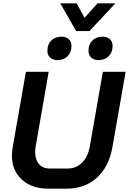

<svg xmlns="http://www.w3.org/2000/svg" viewBox="-20 -1135 781 1163"><path d="M52 -194Q52 -216 57 -244L137 -700H275L196 -248Q193 -230 193 -214Q193 -168 216.5 -141Q240 -114 282 -114H388Q441 -114 477 -149.5Q513 -185 524 -248L603 -700H741L661 -244Q640 -125 567 -58.5Q494 8 382 8H276Q172 8 112 -47.5Q52 -103 52 -194ZM345 -1115H444L492 -1027L571 -1115H679L522 -947H441ZM267 -827Q267 -866 290.5 -889.5Q314 -913 353 -913Q380 -913 396.5 -897.5Q413 -882 413 -857Q413 -818 389.5 -794.5Q366 -771 328 -771Q300 -771 283.5 -786.5Q267 -802 267 -827ZM516 -827Q516 -866 539.5 -889.5Q563 -913 601 -913Q629 -913 645.5 -897.5Q662 -882 662 -857Q662 -818 638.5 -794.5Q615 -771 576 -771Q549 -771 532.5 -786.5Q516 -802 516 -827Z"/></svg>

Font: Bai Jamjuree
Style: Bold Italic
Weight: 700
Italic angle: -10°
Designer: Katatrad Aksorn Co.,Ltd.
Foundry: Cadson Demak Co.,Ltd.
Version: Version 1.000; ttfautohint (v1.6)